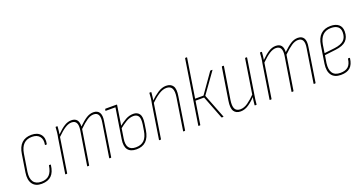

<svg xmlns="http://www.w3.org/2000/svg" viewBox="-37 -1295 3622 1914"><g transform="rotate(-20 1774.0 -337.5)"><path d="M167 8Q100 9 69 -34Q38 -77 50 -154L79 -338Q90 -413 129 -450Q168 -487 233 -487Q297 -487 328.5 -449.5Q360 -412 347 -349Q346 -344 343 -344H330Q326 -344 327 -349Q337 -403 311 -434.5Q285 -466 231 -466Q176 -466 143.5 -434Q111 -402 100 -337L71 -154Q61 -86 86 -49.5Q111 -13 168 -13Q224 -13 254 -43.5Q284 -74 294 -138Q294 -143 297 -143H311Q315 -143 314 -137Q305 -63 269 -28Q233 7 167 8Z M421 0Q416 0 417 -4L474 -368Q480 -395 483 -423Q486 -451 487 -475Q487 -479 491 -479H505Q508 -479 508 -475Q507 -456 504.5 -435Q502 -414 499 -395Q546 -442 582.5 -464.5Q619 -487 656 -487Q736 -487 731 -394Q779 -441 815.5 -464Q852 -487 890 -487Q934 -487 953 -456.5Q972 -426 961 -364L905 -4Q904 0 899 0H888Q883 0 884 -5L940 -361Q958 -466 885 -466Q852 -466 815.5 -441.5Q779 -417 729 -368L671 -4Q670 0 665 0H654Q649 0 650 -4L707 -361Q724 -466 651 -466Q619 -466 581.5 -442Q544 -418 495 -369L438 -4Q437 0 432 0Z M1013 -458Q1009 -458 1010 -463L1013 -475Q1014 -479 1018 -479H1129L1125 -458ZM1171 8Q1107 8 1080 -29Q1053 -66 1065 -139L1118 -474Q1119 -479 1122 -479H1135Q1140 -479 1139 -474L1086 -138Q1076 -76 1097 -44.5Q1118 -13 1172 -13Q1228 -13 1260 -44.5Q1292 -76 1302 -141L1312 -204Q1321 -267 1304.5 -291Q1288 -315 1253 -315Q1213 -315 1174 -291.5Q1135 -268 1096 -236L1100 -261Q1139 -293 1177.5 -314.5Q1216 -336 1259 -336Q1301 -336 1322.5 -306.5Q1344 -277 1333 -207L1323 -141Q1311 -65 1273 -28.5Q1235 8 1171 8Z M1672 0Q1667 0 1668 -4L1721 -343Q1731 -406 1715 -436Q1699 -466 1657 -466Q1618 -466 1574.5 -437.5Q1531 -409 1485 -364L1488 -389Q1530 -430 1574 -458.5Q1618 -487 1661 -487Q1711 -487 1733 -454Q1755 -421 1742 -345L1689 -4Q1688 0 1683 0ZM1416 0Q1411 0 1412 -4L1469 -368Q1475 -395 1478 -423Q1481 -451 1482 -475Q1482 -479 1486 -479H1500Q1503 -479 1503 -475Q1501 -451 1498 -425.5Q1495 -400 1491 -380V-375L1433 -4Q1432 0 1427 0Z M2148 -479Q2151 -479 2151.5 -477.5Q2152 -476 2150 -474L1996 -259L2095 -5Q2096 0 2092 0H2078Q2075 0 2074 -2L1979 -247H1888L1850 -4Q1850 0 1845 0H1832Q1828 0 1829 -4L1935 -679Q1936 -683 1941 -683H1952Q1958 -683 1956 -679L1891 -267H1980L2127 -476Q2130 -479 2133 -479Z M2276 8Q2227 8 2205.5 -25Q2184 -58 2196 -134L2250 -474Q2252 -479 2256 -479H2267Q2273 -479 2272 -474L2218 -136Q2208 -72 2223.5 -42.5Q2239 -13 2280 -13Q2320 -13 2360.5 -41.5Q2401 -70 2447 -117L2443 -92Q2404 -49 2362 -20.5Q2320 8 2276 8ZM2430 0Q2426 0 2426 -4Q2428 -28 2431.5 -53Q2435 -78 2439 -99V-104L2497 -474Q2498 -479 2502 -479H2513Q2519 -479 2518 -474L2461 -111Q2456 -84 2452.5 -56.5Q2449 -29 2447 -4Q2447 0 2443 0Z M2589 0Q2584 0 2585 -4L2642 -368Q2648 -395 2651 -423Q2654 -451 2655 -475Q2655 -479 2659 -479H2673Q2676 -479 2676 -475Q2675 -456 2672.5 -435Q2670 -414 2667 -395Q2714 -442 2750.5 -464.5Q2787 -487 2824 -487Q2904 -487 2899 -394Q2947 -441 2983.5 -464Q3020 -487 3058 -487Q3102 -487 3121 -456.5Q3140 -426 3129 -364L3073 -4Q3072 0 3067 0H3056Q3051 0 3052 -5L3108 -361Q3126 -466 3053 -466Q3020 -466 2983.5 -441.5Q2947 -417 2897 -368L2839 -4Q2838 0 2833 0H2822Q2817 0 2818 -4L2875 -361Q2892 -466 2819 -466Q2787 -466 2749.5 -442Q2712 -418 2663 -369L2606 -4Q2605 0 2600 0Z M3340 8Q3272 8 3241.5 -34Q3211 -76 3222 -153L3251 -338Q3262 -413 3301.5 -450Q3341 -487 3406 -487Q3461 -487 3491.5 -461.5Q3522 -436 3522 -387Q3522 -325 3487 -290Q3452 -255 3373 -246L3256 -232L3243 -153Q3234 -85 3258.5 -49Q3283 -13 3341 -13Q3395 -13 3423.5 -38Q3452 -63 3459 -119Q3459 -123 3463 -123H3476Q3480 -123 3480 -118Q3472 -53 3438 -22.5Q3404 8 3340 8ZM3259 -252 3370 -265Q3439 -274 3469.5 -302.5Q3500 -331 3500 -386Q3500 -426 3475 -446Q3450 -466 3404 -466Q3349 -466 3316 -434Q3283 -402 3272 -338Z"/></g></svg>

Font: Sofia Sans Condensed Thin
Style: Italic
Weight: 250
Italic angle: -9°
Version: Version 4.100